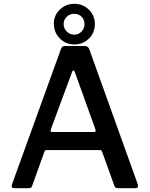

<svg xmlns="http://www.w3.org/2000/svg" viewBox="-20 -982 781 1002"><path d="M41 -12 43 -21 298 -726Q301 -735 306 -738.5Q311 -742 320 -742H421Q440 -742 446 -725L699 -20Q700 -18 700 -13Q700 0 689 0H594Q581 0 577 -12L513 -190Q511 -195 509 -197Q507 -199 501 -199H224Q215 -199 212 -191L147 -10Q144 0 130 0H53Q41 0 41 -12ZM470 -293Q477 -293 478.5 -296.5Q480 -300 478 -307L370 -607Q367 -614 363 -614Q359 -614 356 -606L245 -306L244 -300Q244 -293 253 -293ZM368 -750Q323 -750 292 -781.5Q261 -813 261 -859Q261 -902 292.5 -932Q324 -962 368 -962Q413 -962 444 -931.5Q475 -901 475 -857Q475 -811 444 -780.5Q413 -750 368 -750ZM367 -910Q345 -910 328.5 -894.5Q312 -879 312 -856Q312 -834 328.5 -817.5Q345 -801 367 -801Q390 -801 405.5 -817.5Q421 -834 421 -856Q421 -880 405.5 -895Q390 -910 367 -910Z"/></svg>

Font: n
Style: Regular
Weight: 500
Designer: Pablo Impallari, Rodrigo Fuenzalida
Foundry: Impallari Type
Version: Version 1.002; ttfautohint (v1.5)